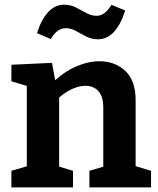

<svg xmlns="http://www.w3.org/2000/svg" viewBox="-20 -811 684 831"><path d="M29.3 0V-71.7L113 -96.3L96 -75.7V-457L113 -434.3L29.3 -459V-530.7L205 -539L222.7 -443.3L204.7 -449.7Q253.3 -498.7 307.3 -522.3Q361.3 -546 410.3 -546Q477.7 -546 522.7 -503.7Q567.7 -461.3 567 -374.7V-75.7L554 -95.7L633.7 -71.7V0H367V-71.7L443.3 -94.3L427 -73V-345Q427 -394 405.7 -416.8Q384.3 -439.7 349.3 -439.7Q322 -439.7 290 -424.8Q258 -410 226.7 -380.3L236 -401.3V-73L223 -93.7L296 -71.7V0ZM404.3 -641Q376.3 -641 353.2 -653Q330 -665 308.5 -677Q287 -689 264 -689Q245.3 -689 229.8 -677.5Q214.3 -666 199.7 -642L140 -667.7Q160 -729 189.5 -759.8Q219 -790.7 256.7 -790.7Q285.3 -790.7 308.7 -778.7Q332 -766.7 353.7 -754.7Q375.3 -742.7 397.7 -742.7Q417 -742.7 432.3 -754.5Q447.7 -766.3 462.3 -790L522 -765.7Q502 -703.7 472.5 -672.3Q443 -641 404.3 -641Z"/></svg>

Font: Bitter Thin
Style: Regular
Weight: 100
Designer: Sol Matas, and Bitter project Authors
Foundry: Sol Matas
Version: Version 2.002